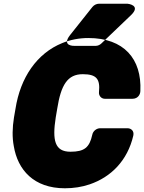

<svg xmlns="http://www.w3.org/2000/svg" viewBox="-20 -962 773 1030"><path d="M358 -148C273 -148 260 -210 279 -332L287 -379C307 -506 342 -564 424 -564C498 -564 518 -538 511 -468C509 -450 522 -432 543 -432H690C722 -432 733 -458 733 -474C741 -646 645 -758 454 -758C405 -758 358 -749 314 -731C178 -676 89 -546 63 -378L55 -332C46 -276 45 -225 54 -178C75 -51 161 48 328 48C375 48 420 41 461 27C576 -12 664 -101 695 -234C701 -260 683 -274 664 -274H517C499 -274 479 -260 475 -239C460 -171 433 -148 358 -148ZM511 -942H664C664 -942 740 -935 682 -880L524 -729C516 -721 504 -716 494 -716H379C379 -716 308 -713 356 -774L476 -925C485 -936 499 -942 511 -942Z"/></svg>

Font: Asimov Print
Style: EIt
Weight: 500
Designer: Google
Version: Version 2.000980; 2014